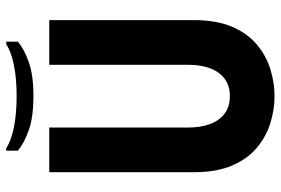

<svg xmlns="http://www.w3.org/2000/svg" viewBox="-160 -716 887 606"><g transform="rotate(-90 283.0 -412.5)"><path d="M523 -243V-700H382V-261Q382 -222 371 -192.5Q360 -163 338 -146.5Q316 -130 283 -130Q250 -130 228 -146.5Q206 -163 195 -192.5Q184 -222 184 -261V-700H43V-243Q43 -172 64 -123Q85 -74 120.5 -44.5Q156 -15 198.5 -2Q241 11 283 11Q325 11 367.5 -2Q410 -15 445.5 -44.5Q481 -74 502 -123Q523 -172 523 -243ZM283 -750Q349 -750 390 -764.5Q431 -779 455 -799V-836H447Q423 -820 380.5 -811.5Q338 -803 283 -803Q228 -803 185.5 -811.5Q143 -820 118 -836H111V-799Q135 -779 176 -764.5Q217 -750 283 -750Z"/></g></svg>

Font: Phudu SemiBold
Style: Regular
Weight: 600
Version: Version 1.005;gftools[0.9.23]